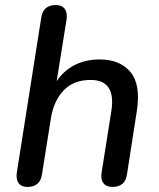

<svg xmlns="http://www.w3.org/2000/svg" viewBox="-20 -732 627 759"><path d="M88 7Q64 7 53 -9Q42 -25 47 -53L143 -662Q150 -712 201 -712Q225 -712 236 -697Q247 -682 243 -654L204 -411Q231 -452 274.5 -474.5Q318 -497 374 -497Q454 -497 495.5 -447.5Q537 -398 521 -294L482 -43Q475 7 424 7Q400 7 388.5 -8.5Q377 -24 382 -52L420 -292Q440 -416 338 -416Q271 -416 231.5 -374.5Q192 -333 181 -263L146 -43Q139 7 88 7Z"/></svg>

Font: Nunito SemiBold
Style: Italic
Weight: 600
Italic angle: -9°
Designer: Vernon Adams
Foundry: Vernon Adams
Version: Version 3.601; ttfautohint (v1.8.2.53-6de2)